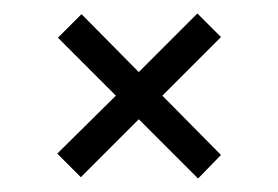

<svg xmlns="http://www.w3.org/2000/svg" viewBox="-20 -361 413 285"><path d="M274 -96 186 -184 100 -98 65 -133 152 -219 66 -305 101 -340 186 -254 273 -341 308 -306 221 -219 308 -131Z"/></svg>

Font: Darker Grotesque Medium
Style: Regular
Weight: 500
Designer: Gabriel Lam
Foundry: TypeRant
Version: Version 1.000;gftools[0.9.28]